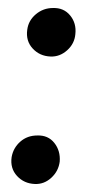

<svg xmlns="http://www.w3.org/2000/svg" viewBox="-20 -450 247 479"><path d="M106 -309Q79 -310 61.5 -329Q44 -348 48 -376Q51 -399 69.5 -414.5Q88 -430 112 -430Q139 -431 155 -411.5Q171 -392 168 -365Q166 -341 147.5 -324.5Q129 -308 106 -309ZM67 9Q40 8 22.5 -11Q5 -30 9 -58Q13 -81 30.5 -96.5Q48 -112 73 -112Q100 -113 115.5 -93.5Q131 -74 129 -47Q126 -23 108 -6.5Q90 10 67 9Z"/></svg>

Font: Kulim Park SemiBold
Style: Italic
Weight: 600
Italic angle: -8°
Designer: Noponies / Dale Sattler
Foundry: Noponies
Version: Version 1.000; ttfautohint (v1.8.3)